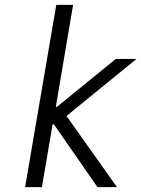

<svg xmlns="http://www.w3.org/2000/svg" viewBox="-20 -768 580 788"><path d="M211 -748H280L209 -329H213L455 -526H540L253 -292L460 0H380L201 -258H196L152 0H83Z"/></svg>

Font: Be Vietnam Light
Style: Italic
Weight: 300
Italic angle: -9.222°
Designer: Gabriel Lam
Foundry: TypeRant
Version: Version 3.000